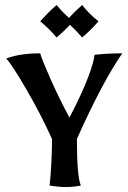

<svg xmlns="http://www.w3.org/2000/svg" viewBox="-20 -748 518 774"><path d="M180 0Q188 -70 190 -187Q144 -289 85 -390Q26 -491 5 -512Q59 -533 142 -533Q149 -508 183 -431Q217 -354 260 -274Q310 -370 334.5 -434.5Q359 -499 361 -527Q413 -533 473 -533Q393 -418 290 -188Q290 -36 306 0Q276 6 245 6Q217 6 180 0ZM377 -662Q345 -625 311 -597Q291 -621 262 -648Q237 -621 208 -597Q177 -634 142 -662Q173 -697 208 -728Q233 -698 258 -676Q278 -698 311 -728Q340 -691 377 -662Z"/></svg>

Font: Mirza Medium
Style: Regular
Weight: 500
Designer: Arabic design by Kourosh Beigpour, Latin design by Eduardo Tunni, engineering by Lasse Fister
Version: Version 1.0010g